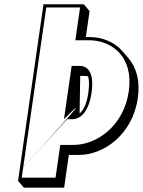

<svg xmlns="http://www.w3.org/2000/svg" viewBox="-20 -845 667 897"><path d="M371.2 -825H183.2L64.3 0L91.6 31.8H279.6L301.6 -121.2H349.3C464.6 -121.2 599.3 -216.2 623.8 -386.2C635.7 -468.7 616.5 -530.7 580.4 -572.8L553.2 -604.6C514.6 -649.8 456.5 -672 396.9 -672H381L398.5 -793.2ZM391.6 -488C396.6 -470.9 397.7 -446.3 392.7 -412C385.1 -359.5 369.9 -329.8 351.8 -315L354.8 -490.2H377.2C382.2 -490.2 387.1 -489.5 391.6 -488ZM354.1 -810 332 -657 394.7 -657C502.7 -657 605 -580.5 581.6 -418C558.2 -255.9 431.2 -168 324.2 -168H261.6L239.5 -15H81.5L196.1 -810ZM293.8 -288H316.2C359.8 -288 395.5 -327.1 407.7 -412C420.1 -497.8 395.9 -537 352.1 -537H314.7L278.8 -288C278.8 -288 511.1 -525 29.8 0Z"/></svg>

Font: Blink
Style: 3DObl
Weight: 400
Designer: Mew Too
Foundry: Cannot Into Space Fonts
Version: Version 001.000